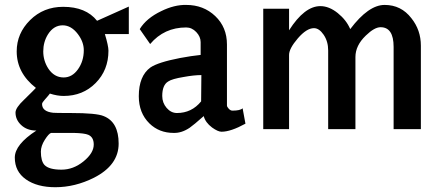

<svg xmlns="http://www.w3.org/2000/svg" viewBox="-20 -532 1816 791"><path d="M426.8 -323.2Q426.8 -243.2 374 -189.9Q321.3 -136.7 242.2 -136.7Q215.8 -136.7 185.5 -146.5Q181.6 -140.6 165 -122.1Q153.3 -109.4 153.3 -103.5Q153.3 -72.3 199.2 -67.4Q206.1 -66.4 271.5 -66.4Q377.9 -66.4 407.2 -53.7Q468.8 -29.3 468.8 59.6Q468.8 148.4 367.2 200.2Q289.1 239.3 208 239.3Q132.8 239.3 86.9 207Q41 174.8 41 117.2Q41 63.5 129.9 5.9Q90.8 5.9 66.4 -17.6Q43.9 -39.1 43.9 -68.4Q43.9 -87.9 79.1 -121.1Q124 -165 127.9 -169.9Q48.8 -231.4 48.8 -320.3Q48.8 -394.5 104 -449.2Q159.2 -503.9 240.2 -503.9Q334 -503.9 379.9 -446.3L510.7 -504.9V-391.6H412.1Q426.8 -342.8 426.8 -323.2ZM158.2 -320.3Q158.2 -282.2 178.7 -250Q203.1 -212.9 242.2 -212.9Q277.3 -212.9 301.3 -246.6Q325.2 -280.3 325.2 -325.2Q325.2 -359.4 300.8 -391.6Q273.4 -427.7 238.3 -427.7Q201.2 -427.7 177.7 -390.6Q158.2 -359.4 158.2 -320.3ZM190.4 15.6Q180.7 18.6 164.6 43.9Q148.4 69.3 148.4 92.8Q148.4 130.9 163.1 147.5Q181.6 167 233.4 167Q282.2 167 324.2 132.8Q366.2 98.6 366.2 63.5Q366.2 33.2 343.8 23.4Q328.1 16.6 284.2 15.6Z M809.6 -222.7Q779.3 -222.7 736.3 -214.8Q688.5 -207 672.9 -196.3Q648.4 -181.6 648.4 -136.7Q648.4 -108.4 666.5 -87.4Q684.6 -66.4 709 -66.4Q769.5 -66.4 808.6 -114.3ZM819.3 -53.7Q777.3 -16.6 761.7 -5.9Q728.5 16.6 695.3 15.6Q635.7 15.6 595.7 -23.4Q551.8 -66.4 551.8 -135.7Q551.8 -218.8 599.6 -253.9Q630.9 -275.4 721.7 -293Q768.6 -301.8 806.6 -305.7V-358.4Q806.6 -380.9 788.6 -399.9Q770.5 -418.9 747.1 -418.9Q656.2 -418.9 598.6 -350.6L555.7 -412.1Q583 -457 644.5 -486.3Q698.2 -512.7 747.1 -511.7Q818.4 -511.7 866.7 -465.8Q915 -419.9 915 -348.6V-97.7Q915 -91.8 922.4 -84Q929.7 -76.2 937.5 -76.2Q969.7 -76.2 979.5 -85.9L991.2 -22.5Q930.7 10.7 892.6 10.7Q877.9 10.7 853.5 -6.8Q826.2 -27.3 819.3 -53.7Z M1601.6 -338.9Q1601.6 -419.9 1547.9 -419.9Q1522.5 -419.9 1487.3 -385.7Q1444.3 -344.7 1444.3 -296.9V0H1332V-324.2Q1332 -361.3 1313.5 -388.7Q1294.9 -416 1273.4 -416Q1243.2 -416 1207 -374Q1170.9 -332 1170.9 -305.7V0H1064.5V-496.1H1170.9V-407.2Q1234.4 -506.8 1299.8 -506.8Q1335.9 -506.8 1371.6 -478Q1407.2 -449.2 1422.9 -412.1Q1498 -511.7 1564.5 -511.7Q1632.8 -511.7 1674.8 -457Q1713.9 -408.2 1713.9 -343.8V0H1601.6Z"/></svg>

Font: Puritan
Style: Bold
Weight: 700
Version: 2.1